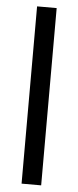

<svg xmlns="http://www.w3.org/2000/svg" viewBox="-55 -721 335 825"><g transform="rotate(5 113.0 -308.5)"><path d="M155.3 73.2H70.8V-691.4H155.3Z"/></g></svg>

Font: IranNastaliq
Style: Regular
Weight: 400
Designer: Hossein Zahedi
Version: Version 1.5